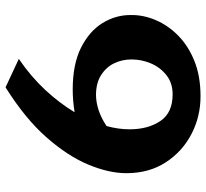

<svg xmlns="http://www.w3.org/2000/svg" viewBox="-46 -704 760 709"><g transform="rotate(90 334.5 -350.0)"><path d="M303 10 198 -39Q264 -84 313 -137Q362 -190 395 -245Q351 -238 311 -238Q218 -238 157 -268.5Q96 -299 66 -347.5Q36 -396 36 -451Q35 -498 54.5 -544Q74 -590 112 -627.5Q150 -665 206 -687.5Q262 -710 336 -710Q411 -710 475.5 -676.5Q540 -643 580 -581.5Q620 -520 620 -436Q620 -372 588.5 -296Q557 -220 487.5 -141Q418 -62 303 10ZM200 -455Q200 -421 214 -391.5Q228 -362 257.5 -343Q287 -324 332 -324Q389 -325 446 -363Q458 -407 458 -448Q458 -516 427.5 -561.5Q397 -607 329 -607Q287 -607 258 -584Q229 -561 214.5 -526.5Q200 -492 200 -455Z"/></g></svg>

Font: Marhey SemiBold
Style: Regular
Weight: 600
Designer: Nur Syamsi & Bustanul Arifin
Foundry: Namelatype
Version: Version 1.000; ttfautohint (v1.8.4.7-5d5b)